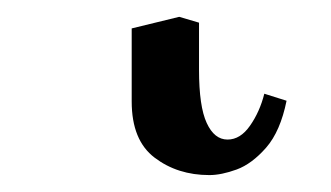

<svg xmlns="http://www.w3.org/2000/svg" viewBox="-20 45 391 227"><path d="M135.7 78.6 191.9 64.9 215.3 71.8V127.4Q215.3 170.9 224.4 190.4Q233.4 210 249 210Q264.2 210 275.6 193.6Q287.1 177.2 292.5 155.8L318.8 164.1Q311.5 200.2 294.7 219.5Q277.8 238.8 259.8 245.4Q241.7 252 227.5 252Q189.9 252 162.8 231.4Q135.7 210.9 135.7 165Z"/></svg>

Font: Kurinto Seri
Style: Regular
Weight: 400
Designer: Kurinto was developed by Clint Goss from a range of fonts that are compatible with the SIL Open Font License Version 1.1
Foundry: Clinton F. Goss
Version: Version 2.196; July 25, 2020